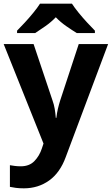

<svg xmlns="http://www.w3.org/2000/svg" viewBox="-20 -786 609 1046"><path d="M0 -546H163L266 -239Q274 -217 278 -193.5Q282 -170 284 -144H287Q290 -170 295.5 -193.5Q301 -217 308 -239L409 -546H569L338 70Q307 155 247.5 197.5Q188 240 110 240Q85 240 66.5 237.5Q48 235 34 232V114Q45 116 60.5 118Q76 120 93 120Q140 120 167.5 91.5Q195 63 208 23L217 -4ZM372 -766Q386 -744 408.5 -716.5Q431 -689 455 -663Q479 -637 497 -619V-606H398Q372 -622 341 -643.5Q310 -665 284 -692Q258 -665 228 -644Q198 -623 172 -606H73V-619Q92 -638 115.5 -663.5Q139 -689 161.5 -716.5Q184 -744 198 -766Z"/></svg>

Font: Noto Sans Vithkuqi
Style: Bold
Weight: 700
Version: Version 1.001; ttfautohint (v1.8.4.7-5d5b)